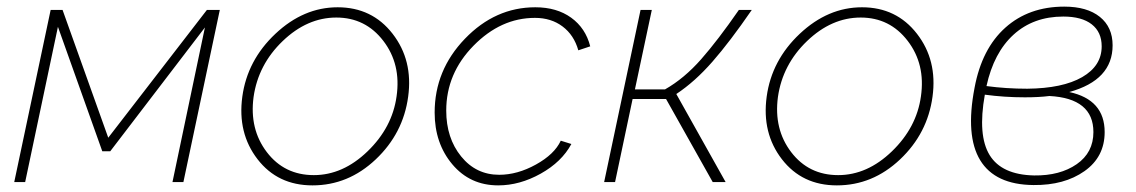

<svg xmlns="http://www.w3.org/2000/svg" viewBox="-20 -550 3431 580"><path d="M23 0 133 -520H169L307 -134L605 -520H644L534 0H501L599 -467L313 -93H289L155 -469L56 0Z M924 10Q819 10 758 -69Q697 -148 712 -258Q727 -368 812 -448Q897 -528 1000 -528Q1104 -528 1166 -448Q1228 -368 1213 -258Q1198 -147 1115 -68.5Q1032 10 924 10ZM928 -21Q1016 -21 1090.5 -93Q1165 -165 1178 -259Q1192 -356 1138 -426.5Q1084 -497 996 -497Q908 -497 834 -426Q760 -355 746 -257Q733 -160 786 -90.5Q839 -21 928 -21Z M1293 -210Q1293 -338 1384.5 -433Q1476 -528 1597 -528Q1662 -528 1705.5 -496.5Q1749 -465 1763 -410L1727 -398Q1714 -444 1679.5 -470Q1645 -496 1596 -496Q1493 -496 1410.5 -412Q1328 -328 1328 -216Q1328 -133 1373 -77.5Q1418 -22 1488 -22Q1543 -22 1599 -53Q1655 -84 1674 -125L1706 -115Q1677 -61 1613.5 -25.5Q1550 10 1485 10Q1400 10 1346.5 -53.5Q1293 -117 1293 -210Z M1805 0 1915 -520H1949L1898 -280H1989Q2047 -313 2098 -371Q2149 -429 2212 -520H2251Q2185 -424 2132 -363.5Q2079 -303 2023 -266L2172 0H2133L1992 -251H1891L1838 0Z M2508 10Q2403 10 2342 -69Q2281 -148 2296 -258Q2311 -368 2396 -448Q2481 -528 2584 -528Q2688 -528 2750 -448Q2812 -368 2797 -258Q2782 -147 2699 -68.5Q2616 10 2508 10ZM2512 -21Q2600 -21 2674.5 -93Q2749 -165 2762 -259Q2776 -356 2722 -426.5Q2668 -497 2580 -497Q2492 -497 2418 -426Q2344 -355 2330 -257Q2317 -160 2370 -90.5Q2423 -21 2512 -21Z M3210 -272Q3317 -249 3317 -151Q3317 -76 3256 -33Q3195 10 3102 9Q2986 8 2941 -66Q2896 -140 2924 -285Q2946 -403 3017 -466.5Q3088 -530 3195 -530Q3264 -530 3302.5 -499Q3341 -468 3341 -413Q3341 -308 3210 -272ZM3192 -500Q3102 -500 3042 -445.5Q2982 -391 2960 -290Q3020 -282 3083 -282Q3190 -283 3249 -317Q3308 -351 3308 -410Q3308 -453 3278 -476.5Q3248 -500 3192 -500ZM3104 -20Q3182 -19 3232.5 -54Q3283 -89 3283 -151Q3283 -253 3150 -260Q3119 -256 3076 -256Q3014 -256 2955 -264Q2933 -141 2969.5 -81.5Q3006 -22 3104 -20Z"/></svg>

Font: Raleway-v4020 ExtraLight
Style: Italic
Weight: 275
Italic angle: -12°
Designer: Matt McInerney, Pablo Impallari, Rodrigo Fuenzalida
Foundry: Matt McInerney, Pablo Impallari, Rodrigo Fuenzalida
Version: Version 4.020;PS 004.020;hotconv 1.0.88;makeotf.lib2.5.64775